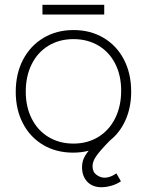

<svg xmlns="http://www.w3.org/2000/svg" viewBox="-20 -631 616 805"><path d="M417 -611V-570H158V-611ZM468 96 487 129Q470 141 447.5 147.5Q425 154 405 154Q368 154 346 131Q324 108 324 70Q324 51 330.5 35Q337 19 352 1Q320 9 287 9Q216 9 161.5 -23Q107 -55 76.5 -113Q46 -171 46 -246Q46 -322 76.5 -380.5Q107 -439 162 -472Q217 -505 288 -505Q359 -505 414 -472.5Q469 -440 499.5 -381.5Q530 -323 530 -247Q530 -181 506.5 -128Q483 -75 440 -41Q399 1 383.5 23.5Q368 46 368 66Q368 90 384.5 102Q401 114 419 114Q442 114 468 96ZM288 -29Q347 -29 392.5 -57Q438 -85 463 -135.5Q488 -186 488 -251Q488 -315 463 -364Q438 -413 392.5 -440Q347 -467 288 -467Q229 -467 183.5 -439.5Q138 -412 113 -362Q88 -312 88 -247Q88 -183 113 -133.5Q138 -84 183.5 -56.5Q229 -29 288 -29Z"/></svg>

Font: Bellota Light
Style: Regular
Weight: 300
Designer: Kemie Guaida
Foundry: Kemie Guaida
Version: Version 4.001